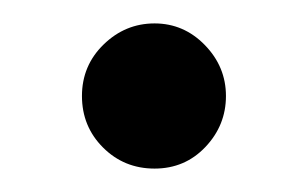

<svg xmlns="http://www.w3.org/2000/svg" viewBox="-20 -128 263 164"><path d="M112 16Q86 16 68 -2Q50 -20 50 -46Q50 -72 68.5 -90Q87 -108 112 -108Q137 -108 155 -89.5Q173 -71 173 -46Q173 -21 155.5 -2.5Q138 16 112 16Z"/></svg>

Font: Comfortaa Medium
Style: Regular
Weight: 500
Designer: Johan Aakerlund
Foundry: Johan Aakerlund
Version: Version 3.104; ttfautohint (v1.8.1.43-b0c9)